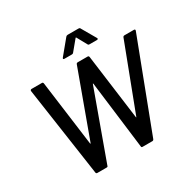

<svg xmlns="http://www.w3.org/2000/svg" viewBox="-190 -1082 1273 1272"><g transform="rotate(-30 446.0 -445.5)"><path d="M189 -8 90 -689V-691Q90 -695 93 -697.5Q96 -700 100 -700H179Q187 -700 189 -691L255 -193Q255 -191 256.5 -191Q258 -191 259 -193L441 -691Q444 -700 453 -700H529Q537 -700 539 -691L605 -192Q605 -190 606 -190Q607 -190 608 -192L798 -691Q799 -695 802.5 -697.5Q806 -700 810 -700H883Q894 -700 891 -689L632 -9Q628 0 620 0H545Q536 0 536 -9L472 -525Q471 -528 470 -528Q469 -528 468 -525L281 -9Q280 0 270 0H199Q191 0 189 -8ZM383 -776 473 -885Q478 -891 487 -891H569Q579 -891 581 -885L644 -776L646 -771Q646 -764 637 -764H580Q571 -764 569 -770L527 -846Q526 -848 524 -848Q522 -848 521 -846L458 -770Q454 -764 446 -764H388Q382 -764 380.5 -767.5Q379 -771 383 -776Z"/></g></svg>

Font: Barlow Medium
Style: Italic
Weight: 500
Italic angle: -7°
Designer: Jeremy Tribby
Foundry: Tribby Type
Version: Version 1.408